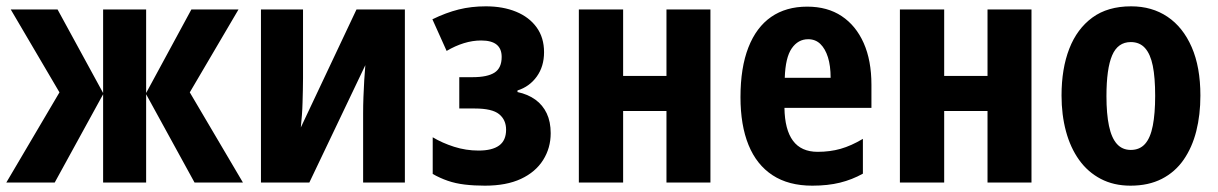

<svg xmlns="http://www.w3.org/2000/svg" viewBox="-20 -577 3851 607"><path d="M734 -547 580 -285 748 0H595L442 -279V0H306V-279L153 0H0L168 -285L14 -547H162L306 -283V-547H442V-283L585 -547Z M938 -330Q938 -312 937.5 -292.5Q937 -273 936.5 -253Q936 -233 934.5 -213Q933 -193 931 -174L1107 -547H1260V0H1128V-219Q1128 -244 1129 -270.5Q1130 -297 1131.5 -323Q1133 -349 1135 -371L958 0H805V-547H938Z M1516 -557Q1570 -557 1611.5 -540Q1653 -523 1676.5 -490.5Q1700 -458 1700 -412Q1700 -367 1677 -335Q1654 -303 1616 -291V-286Q1649 -279 1672.5 -262Q1696 -245 1708.5 -218.5Q1721 -192 1721 -156Q1721 -109 1697 -71Q1673 -33 1627 -11.5Q1581 10 1513 10Q1479 10 1449.5 6.5Q1420 3 1395.5 -5.5Q1371 -14 1348 -27V-143Q1378 -125 1415.5 -113Q1453 -101 1493 -101Q1536 -101 1558 -117Q1580 -133 1580 -167Q1580 -198 1558 -216Q1536 -234 1481 -234H1432V-333H1474Q1521 -333 1543.5 -347.5Q1566 -362 1566 -397Q1566 -423 1550 -436Q1534 -449 1501 -449Q1474 -449 1446.5 -440.5Q1419 -432 1392 -416L1347 -516Q1390 -537 1430 -547Q1470 -557 1516 -557Z M1950 -547V-337H2087V-547H2226V0H2087V-226H1950V0H1810V-547Z M2532 -556Q2596 -556 2641 -526Q2686 -496 2710.5 -441Q2735 -386 2735 -309V-236H2460Q2461 -167 2487 -132Q2513 -97 2565 -97Q2604 -97 2637.5 -106.5Q2671 -116 2708 -138V-28Q2674 -9 2635.5 0.5Q2597 10 2548 10Q2473 10 2422.5 -23Q2372 -56 2346.5 -118.5Q2321 -181 2321 -270Q2321 -363 2346 -427Q2371 -491 2418 -523.5Q2465 -556 2532 -556ZM2535 -453Q2503 -453 2483 -424Q2463 -395 2461 -331H2606Q2606 -369 2597.5 -396Q2589 -423 2573.5 -438Q2558 -453 2535 -453Z M2965 -547V-337H3102V-547H3241V0H3102V-226H2965V0H2825V-547Z M3775 -275Q3775 -214 3762 -162.5Q3749 -111 3722 -72Q3695 -33 3653 -11.5Q3611 10 3554 10Q3501 10 3460 -11.5Q3419 -33 3391.5 -71.5Q3364 -110 3350 -162Q3336 -214 3336 -275Q3336 -360 3360.5 -423Q3385 -486 3433.5 -521.5Q3482 -557 3556 -557Q3622 -557 3671 -524Q3720 -491 3747.5 -428Q3775 -365 3775 -275ZM3478 -273Q3478 -217 3486 -179Q3494 -141 3511 -122Q3528 -103 3555 -103Q3583 -103 3600 -122Q3617 -141 3624.5 -179.5Q3632 -218 3632 -274Q3632 -332 3624.5 -369Q3617 -406 3600 -425Q3583 -444 3555 -444Q3514 -444 3496 -402Q3478 -360 3478 -273Z"/></svg>

Font: Noto Sans Display Condensed
Style: Bold
Weight: 700
Width: 3
Designer: Monotype Design Team
Foundry: Monotype Imaging Inc.
Version: Version 2.003